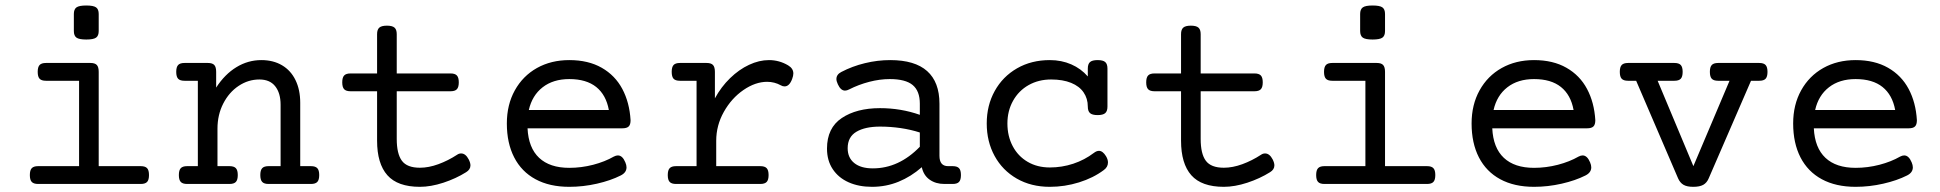

<svg xmlns="http://www.w3.org/2000/svg" viewBox="-20 -686 7235 716"><path d="M348.1 -418V-66.4H504.9Q521.5 -66.4 528.6 -58.8Q535.6 -51.3 535.6 -33.2Q535.6 -15.1 528.6 -7.6Q521.5 0 504.9 0H122.1Q105.5 0 98.4 -7.6Q91.3 -15.1 91.3 -33.2Q91.3 -51.3 98.4 -58.8Q105.5 -66.4 122.1 -66.4H274.9V-384.8H151.4Q134.8 -384.8 127.7 -392.3Q120.6 -399.9 120.6 -418Q120.6 -436 127.7 -443.6Q134.8 -451.2 151.4 -451.2H317.4Q334 -451.2 341.1 -443.6Q348.1 -436 348.1 -418ZM348.1 -633.8V-570.3Q348.1 -552.7 338.4 -545.7Q328.6 -538.6 301.8 -538.6Q274.9 -538.6 265.1 -545.7Q255.4 -552.7 255.4 -570.3V-633.8Q255.4 -651.4 265.1 -658.4Q274.9 -665.5 301.8 -665.5Q328.6 -665.5 338.4 -658.4Q348.1 -651.4 348.1 -633.8Z M1099.6 -302.7V-66.4H1139.6Q1156.2 -66.4 1163.3 -58.8Q1170.4 -51.3 1170.4 -33.2Q1170.4 -15.1 1163.3 -7.6Q1156.2 0 1139.6 0H981.4Q964.8 0 957.8 -7.6Q950.7 -15.1 950.7 -33.2Q950.7 -51.3 957.8 -58.8Q964.8 -66.4 981.4 -66.4H1026.4V-295.4Q1026.4 -338.9 1006.3 -364.3Q986.3 -389.6 947.3 -389.6Q905.8 -389.6 869.9 -365.7Q834 -341.8 812.5 -299.8Q791 -257.8 791 -206.1V-66.4H835.9Q852.5 -66.4 859.6 -58.8Q866.7 -51.3 866.7 -33.2Q866.7 -15.1 859.6 -7.6Q852.5 0 835.9 0H677.7Q661.1 0 654.1 -7.6Q647 -15.1 647 -33.2Q647 -51.3 654.1 -58.8Q661.1 -66.4 677.7 -66.4H717.8V-384.8H668Q651.4 -384.8 644.3 -392.3Q637.2 -399.9 637.2 -418Q637.2 -436 644.3 -443.6Q651.4 -451.2 668 -451.2H755.4Q772 -451.2 779.1 -443.6Q786.1 -436 786.1 -418V-359.4Q818.4 -409.2 861.6 -435.5Q904.8 -461.9 954.6 -461.9Q999 -461.9 1031.7 -442.6Q1064.5 -423.3 1082 -387.2Q1099.6 -351.1 1099.6 -302.7Z M1459.5 -558.6V-412.1H1660.2Q1676.8 -412.1 1683.8 -404.5Q1690.9 -397 1690.9 -378.9Q1690.9 -360.8 1683.8 -353.3Q1676.8 -345.7 1660.2 -345.7H1459.5V-168Q1459.5 -112.3 1478.8 -86.4Q1498 -60.5 1545.9 -60.5Q1578.6 -60.5 1614.7 -73.7Q1650.9 -86.9 1684.6 -108.9Q1691.4 -113.8 1699.7 -113.8Q1716.3 -113.8 1728 -91.3Q1734.4 -78.6 1734.4 -69.3Q1734.4 -53.7 1718.3 -43.9Q1680.2 -20 1633.3 -4.6Q1586.4 10.7 1545.9 10.7Q1462.9 10.7 1424.6 -32.5Q1386.2 -75.7 1386.2 -161.6V-345.7H1287.1Q1270.5 -345.7 1263.4 -353.3Q1256.3 -360.8 1256.3 -378.9Q1256.3 -397 1263.4 -404.5Q1270.5 -412.1 1287.1 -412.1H1386.2V-558.6Q1386.2 -575.7 1394.5 -583Q1402.8 -590.3 1422.9 -590.3Q1442.9 -590.3 1451.2 -583Q1459.5 -575.7 1459.5 -558.6Z M2331.5 -237.8Q2331.5 -221.2 2324.5 -214.4Q2317.4 -207.5 2300.8 -207.5H1947.3Q1950.7 -134.8 1990.5 -97.4Q2030.3 -60.1 2103 -60.1Q2147.9 -60.1 2191.9 -71.5Q2235.8 -83 2269 -102.1Q2277.3 -106.4 2284.2 -106.4Q2301.3 -106.4 2312 -80.6Q2316.4 -70.3 2316.4 -62Q2316.4 -42.5 2294.9 -31.7Q2257.3 -12.7 2206.1 -1Q2154.8 10.7 2103 10.7Q2029.3 10.7 1977.1 -17.6Q1924.8 -45.9 1897.5 -99.1Q1870.1 -152.3 1870.1 -225.6Q1870.1 -295.4 1899.9 -349.1Q1929.7 -402.8 1982.4 -432.4Q2035.2 -461.9 2103 -461.9Q2173.8 -461.9 2223.9 -433.3Q2273.9 -404.8 2300.8 -354.2Q2327.6 -303.7 2331.5 -237.8ZM1952.1 -275.9H2250.5Q2240.2 -332 2203.4 -361.6Q2166.5 -391.1 2103 -391.1Q2043 -391.1 2003.7 -360.6Q1964.4 -330.1 1952.1 -275.9Z M2918.9 -442.4Q2938.5 -430.7 2938.5 -412.1Q2938.5 -403.3 2934.1 -391.6Q2923.8 -363.8 2905.8 -363.8Q2898.4 -363.8 2892.1 -367.7Q2868.2 -380.9 2840.8 -380.9Q2796.9 -380.9 2752.4 -350.3Q2708 -319.8 2679.4 -269Q2650.9 -218.3 2650.9 -161.1V-66.4H2815.4Q2832 -66.4 2839.1 -58.8Q2846.2 -51.3 2846.2 -33.2Q2846.2 -15.1 2839.1 -7.6Q2832 0 2815.4 0H2501Q2484.4 0 2477.3 -7.6Q2470.2 -15.1 2470.2 -33.2Q2470.2 -51.3 2477.3 -58.8Q2484.4 -66.4 2501 -66.4H2577.6V-384.8H2515.6Q2499 -384.8 2491.9 -392.3Q2484.9 -399.9 2484.9 -418Q2484.9 -436 2491.9 -443.6Q2499 -451.2 2515.6 -451.2H2615.2Q2631.8 -451.2 2638.9 -443.6Q2646 -436 2646 -418V-319.3Q2669.4 -362.3 2702.6 -394.5Q2735.8 -426.8 2773.4 -444.3Q2811 -461.9 2847.7 -461.9Q2885.7 -461.9 2918.9 -442.4Z M3483.4 -299.3V-105Q3483.4 -66.4 3515.6 -66.4H3532.7Q3549.3 -66.4 3556.4 -58.8Q3563.5 -51.3 3563.5 -33.2Q3563.5 -15.1 3556.4 -7.6Q3549.3 0 3532.7 0H3501.5Q3469.7 0 3447 -15.9Q3424.3 -31.7 3417.5 -62.5Q3377.4 -27.3 3330.8 -8.3Q3284.2 10.7 3231.9 10.7Q3182.6 10.7 3144.8 -6.1Q3106.9 -22.9 3085.4 -55.2Q3064 -87.4 3064 -131.8Q3064 -209 3119.1 -245.8Q3174.3 -282.7 3261.7 -282.7Q3339.4 -282.7 3410.2 -257.8V-299.3Q3410.2 -346.7 3383.5 -368.9Q3356.9 -391.1 3297.9 -391.1Q3261.2 -391.1 3221.7 -380.9Q3182.1 -370.6 3146.5 -352.5Q3138.2 -348.1 3131.3 -348.1Q3115.2 -348.1 3104.5 -371.6Q3099.1 -383.3 3099.1 -391.1Q3099.1 -408.2 3117.2 -417.5Q3158.2 -439 3205.3 -450.4Q3252.4 -461.9 3299.8 -461.9Q3391.6 -461.9 3437.5 -420.9Q3483.4 -379.9 3483.4 -299.3ZM3141.1 -133.3Q3141.1 -97.7 3165.8 -77.9Q3190.4 -58.1 3234.9 -58.1Q3332 -58.1 3410.2 -138.7V-191.9Q3377 -202.6 3338.9 -208.3Q3300.8 -213.9 3262.2 -213.9Q3206.1 -213.9 3173.6 -194.6Q3141.1 -175.3 3141.1 -133.3Z M4109.9 -430.2V-288.6Q4109.9 -271.5 4101.6 -264.2Q4093.3 -256.8 4073.2 -256.8Q4053.2 -256.8 4044.9 -264.2Q4036.6 -271.5 4036.6 -288.6Q4036.6 -318.4 4021 -341.3Q4005.4 -364.3 3974.4 -377Q3943.4 -389.6 3899.9 -389.6Q3853 -389.6 3815.9 -368.7Q3778.8 -347.7 3757.8 -310.1Q3736.8 -272.5 3736.8 -225.6Q3736.8 -178.2 3756.6 -140.9Q3776.4 -103.5 3812.3 -82.5Q3848.1 -61.5 3895 -61.5Q3939.9 -61.5 3982.2 -75.4Q4024.4 -89.4 4059.1 -115.7Q4069.3 -123.5 4078.1 -123.5Q4092.3 -123.5 4104.5 -103.5Q4111.8 -91.3 4111.8 -80.1Q4111.8 -63 4096.2 -51.8Q4057.1 -22.5 4003.9 -5.9Q3950.7 10.7 3895 10.7Q3825.2 10.7 3771.7 -20Q3718.3 -50.8 3689 -104.5Q3659.7 -158.2 3659.7 -225.6Q3659.7 -293 3689.5 -346.7Q3719.2 -400.4 3772.7 -431.2Q3826.2 -461.9 3895 -461.9Q3938.5 -461.9 3974.9 -446Q4011.2 -430.2 4036.6 -400.9V-430.2Q4036.6 -447.3 4044.9 -454.6Q4053.2 -461.9 4073.2 -461.9Q4093.3 -461.9 4101.6 -454.6Q4109.9 -447.3 4109.9 -430.2Z M4457.5 -558.6V-412.1H4658.2Q4674.8 -412.1 4681.9 -404.5Q4689 -397 4689 -378.9Q4689 -360.8 4681.9 -353.3Q4674.8 -345.7 4658.2 -345.7H4457.5V-168Q4457.5 -112.3 4476.8 -86.4Q4496.1 -60.5 4543.9 -60.5Q4576.7 -60.5 4612.8 -73.7Q4648.9 -86.9 4682.6 -108.9Q4689.5 -113.8 4697.8 -113.8Q4714.4 -113.8 4726.1 -91.3Q4732.4 -78.6 4732.4 -69.3Q4732.4 -53.7 4716.3 -43.9Q4678.2 -20 4631.3 -4.6Q4584.5 10.7 4543.9 10.7Q4460.9 10.7 4422.6 -32.5Q4384.3 -75.7 4384.3 -161.6V-345.7H4285.2Q4268.6 -345.7 4261.5 -353.3Q4254.4 -360.8 4254.4 -378.9Q4254.4 -397 4261.5 -404.5Q4268.6 -412.1 4285.2 -412.1H4384.3V-558.6Q4384.3 -575.7 4392.6 -583Q4400.9 -590.3 4420.9 -590.3Q4440.9 -590.3 4449.2 -583Q4457.5 -575.7 4457.5 -558.6Z M5145 -418V-66.4H5301.8Q5318.4 -66.4 5325.4 -58.8Q5332.5 -51.3 5332.5 -33.2Q5332.5 -15.1 5325.4 -7.6Q5318.4 0 5301.8 0H4918.9Q4902.3 0 4895.3 -7.6Q4888.2 -15.1 4888.2 -33.2Q4888.2 -51.3 4895.3 -58.8Q4902.3 -66.4 4918.9 -66.4H5071.8V-384.8H4948.2Q4931.6 -384.8 4924.6 -392.3Q4917.5 -399.9 4917.5 -418Q4917.5 -436 4924.6 -443.6Q4931.6 -451.2 4948.2 -451.2H5114.3Q5130.9 -451.2 5137.9 -443.6Q5145 -436 5145 -418ZM5145 -633.8V-570.3Q5145 -552.7 5135.3 -545.7Q5125.5 -538.6 5098.6 -538.6Q5071.8 -538.6 5062 -545.7Q5052.2 -552.7 5052.2 -570.3V-633.8Q5052.2 -651.4 5062 -658.4Q5071.8 -665.5 5098.6 -665.5Q5125.5 -665.5 5135.3 -658.4Q5145 -651.4 5145 -633.8Z M5929.2 -237.8Q5929.2 -221.2 5922.1 -214.4Q5915 -207.5 5898.4 -207.5H5544.9Q5548.3 -134.8 5588.1 -97.4Q5627.9 -60.1 5700.7 -60.1Q5745.6 -60.1 5789.6 -71.5Q5833.5 -83 5866.7 -102.1Q5875 -106.4 5881.8 -106.4Q5898.9 -106.4 5909.7 -80.6Q5914.1 -70.3 5914.1 -62Q5914.1 -42.5 5892.6 -31.7Q5855 -12.7 5803.7 -1Q5752.4 10.7 5700.7 10.7Q5627 10.7 5574.7 -17.6Q5522.5 -45.9 5495.1 -99.1Q5467.8 -152.3 5467.8 -225.6Q5467.8 -295.4 5497.6 -349.1Q5527.3 -402.8 5580.1 -432.4Q5632.8 -461.9 5700.7 -461.9Q5771.5 -461.9 5821.5 -433.3Q5871.6 -404.8 5898.4 -354.2Q5925.3 -303.7 5929.2 -237.8ZM5549.8 -275.9H5848.1Q5837.9 -332 5801 -361.6Q5764.2 -391.1 5700.7 -391.1Q5640.6 -391.1 5601.3 -360.6Q5562 -330.1 5549.8 -275.9Z M6571.3 -418Q6571.3 -399.9 6564.2 -392.3Q6557.1 -384.8 6540.5 -384.8H6509.8L6352.1 -21Q6345.2 -4.4 6331.8 3.2Q6318.4 10.7 6294.4 10.7Q6271 10.7 6258.1 3.2Q6245.1 -4.4 6237.8 -21L6081.5 -384.8H6051.3Q6034.7 -384.8 6027.6 -392.3Q6020.5 -399.9 6020.5 -418Q6020.5 -436 6027.6 -443.6Q6034.7 -451.2 6051.3 -451.2H6224.1Q6240.7 -451.2 6247.8 -443.6Q6254.9 -436 6254.9 -418Q6254.9 -399.9 6247.8 -392.3Q6240.7 -384.8 6224.1 -384.8H6161.6L6294.9 -66.4L6429.7 -384.8H6387.2Q6370.6 -384.8 6363.5 -392.3Q6356.4 -399.9 6356.4 -418Q6356.4 -436 6363.5 -443.6Q6370.6 -451.2 6387.2 -451.2H6540.5Q6557.1 -451.2 6564.2 -443.6Q6571.3 -436 6571.3 -418Z M7128.4 -237.8Q7128.4 -221.2 7121.3 -214.4Q7114.3 -207.5 7097.7 -207.5H6744.1Q6747.6 -134.8 6787.4 -97.4Q6827.1 -60.1 6899.9 -60.1Q6944.8 -60.1 6988.8 -71.5Q7032.7 -83 7065.9 -102.1Q7074.2 -106.4 7081.1 -106.4Q7098.1 -106.4 7108.9 -80.6Q7113.3 -70.3 7113.3 -62Q7113.3 -42.5 7091.8 -31.7Q7054.2 -12.7 7002.9 -1Q6951.7 10.7 6899.9 10.7Q6826.2 10.7 6773.9 -17.6Q6721.7 -45.9 6694.3 -99.1Q6667 -152.3 6667 -225.6Q6667 -295.4 6696.8 -349.1Q6726.6 -402.8 6779.3 -432.4Q6832 -461.9 6899.9 -461.9Q6970.7 -461.9 7020.8 -433.3Q7070.8 -404.8 7097.7 -354.2Q7124.5 -303.7 7128.4 -237.8ZM6749 -275.9H7047.4Q7037.1 -332 7000.2 -361.6Q6963.4 -391.1 6899.9 -391.1Q6839.8 -391.1 6800.5 -360.6Q6761.2 -330.1 6749 -275.9Z"/></svg>

Font: Courier Prime
Style: Regular
Weight: 400
Designer: Alan Dague-Greene, Quote-Unquote Apps
Foundry: Quote-Unquote Apps
Version: Version 3.018